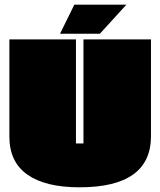

<svg xmlns="http://www.w3.org/2000/svg" viewBox="-20 -789 684 819"><path d="M304 -621V-177H336V-621H624V-208Q624 10 319 10Q174 10 97 -44Q20 -98 20 -206V-621ZM519 -769 406 -645H236L297 -769Z"/></svg>

Font: Passion One Black
Style: Regular
Weight: 900
Designer: Alejandro Lo Celso
Foundry: Fontstage
Version: Version 1.002